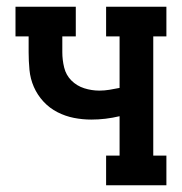

<svg xmlns="http://www.w3.org/2000/svg" viewBox="-20 -550 540 570"><path d="M295 0V-88H335V-205Q314 -200 293 -197.5Q272 -195 251 -195Q225 -195 199.5 -200Q174 -205 150.5 -217Q127 -229 109 -248.5Q91 -268 80.5 -292Q70 -316 67.5 -342.5Q65 -369 65 -395V-442H26V-530H205V-442H165V-395Q165 -372 170.5 -349.5Q176 -327 192 -311Q208 -295 230 -288Q252 -281 275 -281Q290 -281 305 -283.5Q320 -286 335 -289V-442H295V-530H474V-442H435V-88H474V0Z"/></svg>

Font: Iosevka Slab Semibold
Style: Regular
Weight: 600
Monospace: yes
Designer: Belleve Invis
Foundry: Belleve Invis
Version: Version 11.1.1; ttfautohint (v1.8.3)